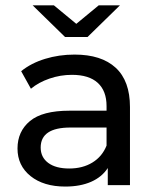

<svg xmlns="http://www.w3.org/2000/svg" viewBox="-20 -698 568 724"><path d="M416.3 -442.5C380.4 -475.6 328.7 -492.2 261.3 -492.2C222 -492.2 184.9 -486.8 150 -476.1C115 -465.4 84.9 -449.9 59.8 -429.6L96.6 -363.4C115.6 -379.3 138.9 -392.1 166.5 -401.6C194.1 -411.1 222.3 -415.8 251.2 -415.8C294.1 -415.8 326.6 -405.7 348.7 -385.5C370.8 -365.2 381.8 -336.1 381.8 -298.1V-280.6H242C173.9 -280.6 124.2 -267.6 92.9 -241.5C61.6 -215.4 46 -180.9 46 -138C46 -95.1 62.4 -60.4 95.2 -34C128 -7.7 171.7 5.5 226.3 5.5C263.7 5.5 296.1 -0.5 323.4 -12.4C350.7 -24.4 371.7 -41.7 386.4 -64.4V0H470.1V-294.4C470.1 -360 452.2 -409.4 416.3 -442.5ZM328.4 -85.1C303.9 -70.1 274.8 -62.6 241 -62.6C207.3 -62.6 180.9 -69.6 161.9 -83.7C142.9 -97.8 133.4 -117.1 133.4 -141.7C133.4 -192 170.8 -217.1 245.6 -217.1H381.8V-149C370.8 -121.4 353 -100.1 328.4 -85.1ZM432.4 -678H352.4L267.7 -608.1L183.1 -678H103L225.4 -558.4H310Z"/></svg>

Font: Montserrat Ace
Style: Regular
Weight: 500
Designer: Julieta Ulanovsky
Foundry: Julieta Ulanovsky
Version: Version 1